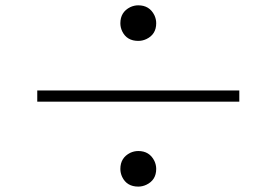

<svg xmlns="http://www.w3.org/2000/svg" viewBox="-20 -729 1040 722"><path d="M500 -575.2Q457 -575.2 439.5 -611.3Q432.6 -626 432.6 -641.6Q432.6 -683.6 469.7 -702.1Q484.4 -709 500 -709Q542 -709 560.5 -671.9Q567.4 -657.2 567.4 -641.6Q567.4 -599.6 530.3 -582Q515.6 -575.2 500 -575.2ZM879.9 -388.7V-346.7H120.1V-388.7ZM500 -27.3Q457 -27.3 439.5 -63.5Q432.6 -78.1 432.6 -93.8Q432.6 -135.7 469.7 -154.3Q484.4 -161.1 500 -161.1Q542 -161.1 560.5 -124Q567.4 -109.4 567.4 -93.8Q567.4 -51.8 530.3 -34.2Q515.6 -27.3 500 -27.3Z"/></svg>

Font: GenYoMin JP Light
Style: Regular
Weight: 300
Version: Version 1.001;PS 1;hotconv 16.6.51;makeotf.lib2.5.65220 DEVE